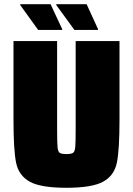

<svg xmlns="http://www.w3.org/2000/svg" viewBox="-20 -883 631 911"><path d="M44 -313V-688H251V-270Q251 -206 253 -185Q255 -164 263 -158Q271 -152 295 -152Q319 -152 327 -158Q335 -164 337 -185Q339 -206 339 -270V-688H547V-313Q547 -172 534.5 -111Q522 -50 469.5 -21Q417 8 295 8Q173 8 121 -21Q69 -50 56.5 -110.5Q44 -171 44 -313ZM275 -741H161L76 -859V-863H220L275 -745ZM445 -741H333L247 -859V-863H391L445 -745Z"/></svg>

Font: Saira Semi Condensed Black
Style: Regular
Weight: 900
Width: 4
Designer: Hector Gatti with collaboration of the Omnibus-Type team
Foundry: Omnibus-Type
Version: Version 1.001; ttfautohint (v1.8)